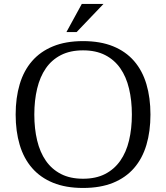

<svg xmlns="http://www.w3.org/2000/svg" viewBox="-20 -933 834 964"><path d="M58.6 -357.9Q58.6 -441.9 78.9 -510Q99.1 -578.1 140.9 -626.2Q182.6 -674.3 246.3 -700.4Q310.1 -726.6 397 -726.6Q483.9 -726.6 547.6 -700.7Q611.3 -674.8 653.1 -626.7Q694.8 -578.6 715.1 -510.5Q735.4 -442.4 735.4 -357.9Q735.4 -273.4 715.1 -205.3Q694.8 -137.2 653.1 -89.1Q611.3 -41 547.6 -15.1Q483.9 10.7 397 10.7Q310.1 10.7 246.3 -15.4Q182.6 -41.5 140.9 -89.6Q99.1 -137.7 78.9 -205.8Q58.6 -273.9 58.6 -357.9ZM152.3 -357.9Q152.3 -287.1 166.5 -227.8Q180.7 -168.5 210.4 -125.7Q240.2 -83 286.4 -59.3Q332.5 -35.6 397 -35.6Q461.4 -35.6 507.6 -59.3Q553.7 -83 583.7 -125.7Q613.8 -168.5 627.9 -227.8Q642.1 -287.1 642.1 -357.9Q642.1 -428.7 627.9 -488Q613.8 -547.4 584 -590.1Q554.2 -632.8 507.8 -656.5Q461.4 -680.2 397 -680.2Q332.5 -680.2 286.1 -656.5Q239.7 -632.8 210.2 -590.1Q180.7 -547.4 166.5 -488Q152.3 -428.7 152.3 -357.9ZM390.6 -913.1H499.5L364.7 -772H313.5Z"/></svg>

Font: Arian AMU Serif
Style: Regular
Weight: 400
Designer: Ruben Hakobyan (Tarumian)
Foundry: Ruben Hakobyan (Tarumian)
Version: Version 1.002